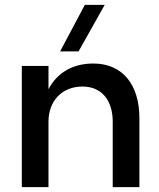

<svg xmlns="http://www.w3.org/2000/svg" viewBox="-20 -772 655 792"><path d="M70 0H180V-270C180 -355 235 -415 320 -415C402 -415 445 -355 445 -270V0H555V-285C555 -422 486 -510 365 -510C279 -510 215 -471 180 -404V-500H70ZM228 -560H304L412 -752H330Z"/></svg>

Font: Goli Medium
Style: Regular
Weight: 500
Designer: jaikishan Patel
Foundry: MagicType
Version: Version 1.000;Glyphs 3.2 (3242)